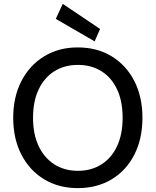

<svg xmlns="http://www.w3.org/2000/svg" viewBox="-20 -956 801 988"><path d="M380 12Q282 12 207 -33.5Q132 -79 90 -160.5Q48 -242 48 -350Q48 -457 90 -538.5Q132 -620 207 -666Q282 -712 380 -712Q480 -712 555 -666Q630 -620 671.5 -538.5Q713 -457 713 -350Q713 -242 671.5 -160.5Q630 -79 555 -33.5Q480 12 380 12ZM381 -77Q450 -77 502 -110Q554 -143 582.5 -204Q611 -265 611 -350Q611 -435 582.5 -496Q554 -557 502 -589.5Q450 -622 381 -622Q312 -622 260 -589.5Q208 -557 179 -496Q150 -435 150 -350Q150 -265 179 -204Q208 -143 260 -110Q312 -77 381 -77ZM467 -743 267 -859 303 -936 495 -807Z"/></svg>

Font: DM Sans 11pt Medium
Style: Regular
Weight: 500
Version: Version 4.004;gftools[0.9.30]